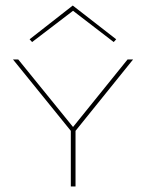

<svg xmlns="http://www.w3.org/2000/svg" viewBox="-20 -674 528 694"><path d="M96 -522 87 -532 243 -654 400 -532 391 -522 244 -635ZM253 -201V0H236V-201L27 -459H46L244 -215L441 -459H461Z"/></svg>

Font: Ysabeau SC Thin
Style: Regular
Weight: 200
Designer: Christian Thalmann (Catharsis Fonts)
Version: Version 0.003